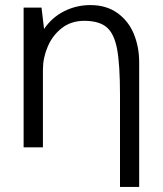

<svg xmlns="http://www.w3.org/2000/svg" viewBox="-20 -580 640 756"><path d="M311.5 -498Q260 -498 223.2 -469.2Q186.5 -440.5 167.8 -396.2Q149 -352 149 -306V0H73V-151V-296V-550H143.5L153.5 -466Q185 -512 233 -536Q281 -560 335.5 -560Q398.5 -560 442 -529Q485.5 -498 506.8 -446.8Q528 -395.5 528 -334.5V156H452.5V-206Q452.5 -325 441.2 -386Q430 -447 400.2 -472.5Q370.5 -498 311.5 -498Z"/></svg>

Font: JuliaMono Light
Style: Regular
Weight: 300
Monospace: yes
Designer: cormullion
Foundry: corm
Version: Version 0.054; ttfautohint (v1.8.4)